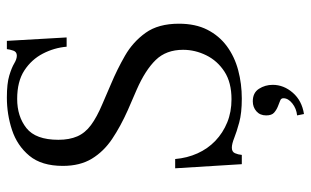

<svg xmlns="http://www.w3.org/2000/svg" viewBox="-193 -519 905 559"><g transform="rotate(-90 259.5 -239.5)"><path d="M252 12Q210 12 182.5 4.5Q155 -3 137.5 -10Q120 -17 109 -17Q97 -17 93 -8Q89 1 88 12H61L49 -182H76Q79 -147 92.5 -117Q106 -87 129 -65Q152 -43 182.5 -30.5Q213 -18 250 -18Q299 -18 330.5 -38.5Q362 -59 378 -91.5Q394 -124 394 -159Q394 -208 364.5 -238.5Q335 -269 278 -294L218 -320Q171 -341 134.5 -365.5Q98 -390 77 -424.5Q56 -459 56 -509Q56 -571 85.5 -606.5Q115 -642 160.5 -657Q206 -672 255 -672Q296 -672 319 -665Q342 -658 354.5 -650.5Q367 -643 377 -643Q388 -643 391.5 -653Q395 -663 396 -672H420L430 -498H403Q400 -534 383 -567Q366 -600 334 -621Q302 -642 251 -642Q200 -642 166 -615Q132 -588 132 -522Q132 -490 142 -467Q152 -444 175 -427Q198 -410 236 -394L294 -369Q337 -351 377 -328Q417 -305 443.5 -268Q470 -231 470 -171Q470 -123 452.5 -88.5Q435 -54 404.5 -31.5Q374 -9 334.5 1.5Q295 12 252 12ZM207 193 203 173Q223 171 238 159Q253 147 253 133Q253 126 245.5 123.5Q238 121 229 117Q219 113 211 106Q203 99 203 83Q203 65 215 54.5Q227 44 244 44Q269 44 280.5 62Q292 80 292 102Q292 134 269 160.5Q246 187 207 193Z"/></g></svg>

Font: Frank Ruhl Libre Light
Style: Regular
Weight: 300
Designer: Yanek Iontef
Foundry: Fontef
Version: Version 6.003;gftools[0.9.30]